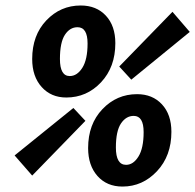

<svg xmlns="http://www.w3.org/2000/svg" viewBox="-20 -667 711 699"><path d="M221.2 -312Q166 -312 131.6 -350.3Q97.2 -388.7 97.2 -452.1Q97.2 -538.6 148.7 -592.8Q200.2 -647 273.9 -647Q331.1 -647 365.5 -609.9Q399.9 -572.8 399.9 -509.8Q399.9 -422.9 347.9 -367.4Q295.9 -312 221.2 -312ZM458 -377 414.1 -424.8 607.9 -624 670.9 -550.8ZM233.9 -390.1Q260.7 -390.1 279.8 -420.2Q298.8 -450.2 298.8 -508.8Q298.8 -567.9 262.2 -567.9Q234.4 -567.9 216.3 -540.3Q198.2 -512.7 198.2 -452.1Q198.2 -390.1 233.9 -390.1ZM425.8 12.2Q369.1 12.2 335 -26.1Q300.8 -64.5 300.8 -127.9Q300.8 -214.8 352.8 -269.5Q404.8 -324.2 479 -324.2Q535.2 -324.2 569.6 -287.1Q604 -250 604 -187Q604 -99.6 551.5 -43.7Q499 12.2 425.8 12.2ZM97.2 -27.8 33.2 -101.1 247.1 -273.9 291 -227.1ZM439 -66.9Q465.3 -66.9 484.1 -97.2Q502.9 -127.4 502.9 -186Q502.9 -245.1 466.8 -245.1Q439 -245.1 420.4 -217.5Q401.9 -189.9 401.9 -129.9Q401.9 -66.9 439 -66.9Z"/></svg>

Font: Office Code Pro D Bold Italic
Style: Regular
Weight: 700
Italic angle: -9°
Designer: Nathan Rutzky & Paul D. Hunt
Foundry: Adobe Systems Incorporated
Version: Version 1.004;PS 001.004;hotconv 1.0.70;makeotf.lib2.5.58329